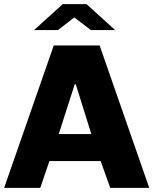

<svg xmlns="http://www.w3.org/2000/svg" viewBox="-21 -905 739 925"><path d="M464 -129H217L173 0H-1L238 -686H459L698 0H510ZM344 -499H339L262 -259H419ZM337 -821 258 -760H143L281 -885H396L534 -760H417Z"/></svg>

Font: Chivo ExtraBold
Style: Regular
Weight: 800
Designer: Hector Gatti
Foundry: Omnibus-Type
Version: Version 1.007